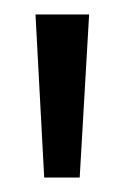

<svg xmlns="http://www.w3.org/2000/svg" viewBox="-20 -695 172 265"><path d="M41 -450 29 -675H103L90 -450Z"/></svg>

Font: Bricolage Grotesque 48pt Condensed ExtraBold Light
Style: Regular
Weight: 300
Version: Version 1.000;gftools[0.9.30]